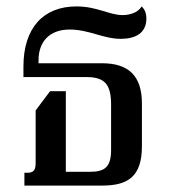

<svg xmlns="http://www.w3.org/2000/svg" viewBox="-20 -578 532 598"><path d="M56 0H298C376 0 422 -26 422 -122V-256C422 -342 380 -381 298 -381H100V-390C100 -449 135 -486 197 -486C257 -486 302 -457 356 -457C401 -457 436 -474 436 -521C436 -534 432 -548 421 -558C409 -537 381 -531 362 -531C320 -531 283 -558 218 -558C115 -558 53 -491 53 -371V-338H248C304 -338 326 -318 326 -252V-111C326 -59 307 -43 262 -43H185V-294H136L91 -234V-69C91 -46 82 -40 66 -40H56Z"/></svg>

Font: Noto Serif Thai Condensed Medium
Style: Regular
Weight: 500
Width: 3
Designer: Monotype Design Team
Foundry: Monotype Imaging Inc.
Version: Version 2.002